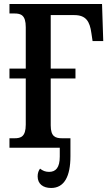

<svg xmlns="http://www.w3.org/2000/svg" viewBox="-20 -734 544 954"><path d="M330 42V-47H290C255 -47 232 -55 232 -111V-344H355V-393H232V-659H349C407 -659 426 -628 434 -570L440 -530H493L487 -714H27V-667H52C84 -667 108 -659 108 -599V-393H27V-344H108V-115C108 -55 84 -47 52 -47H27V0H277V44C277 99 257 120 224 120C205 120 192 114 179 104C172 113 167 126 167 142C167 180 194 200 234 200C299 200 330 143 330 42Z"/></svg>

Font: Noto Serif Condensed Semi
Style: Regular
Weight: 600
Width: 3
Designer: Monotype Design Team
Foundry: Monotype Imaging Inc.
Version: Version 1.002